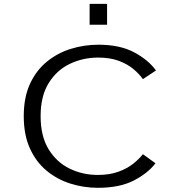

<svg xmlns="http://www.w3.org/2000/svg" viewBox="-20 -930 915 962"><path d="M470.5 11Q399.5 11 333 -10Q266.5 -31 213.8 -74.5Q161 -118 130 -186Q99 -254 99 -348Q99 -442 130.2 -509.8Q161.5 -577.5 214.8 -621Q268 -664.5 334.8 -685.2Q401.5 -706 473 -706Q580.5 -706 651.8 -668Q723 -630 761.5 -577L696 -533.5Q677.5 -560 647.2 -585Q617 -610 573.5 -625.8Q530 -641.5 472 -641.5Q395.5 -641.5 329.8 -610Q264 -578.5 223.8 -513.5Q183.5 -448.5 183.5 -348Q183.5 -247.5 223.5 -182.2Q263.5 -117 328.8 -85.2Q394 -53.5 470 -53.5Q528 -53.5 572 -69.2Q616 -85 646.5 -109Q677 -133 696 -157.5L759 -112Q721.5 -62.5 650.8 -25.8Q580 11 470.5 11ZM429 -910.5H516.5V-806H429Z"/></svg>

Font: Trispace SemiExpanded Light
Style: Regular
Weight: 300
Width: 6
Designer: Tyler Finck
Foundry: Etcetera Type Company
Version: Version 1.210; ttfautohint (v1.8.3)